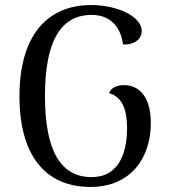

<svg xmlns="http://www.w3.org/2000/svg" viewBox="-20 -727 671 760"><path d="M338 13C498 13 577 -102 577 -240C577 -349 527 -390 471 -390C443 -390 419 -380 412 -358C463 -344 483 -294 483 -221C483 -145 464 -26 342 -26C218 -26 158 -134 158 -347C158 -560 218 -668 343 -668C410 -668 457 -628 467 -551C515 -549 541 -575 541 -604C541 -662 444 -707 341 -707C161 -707 57 -579 57 -346C57 -114 158 13 338 13Z"/></svg>

Font: Arima Koshi Medium
Style: Regular
Weight: 500
Designer: Joana Correia and Natanael Gama
Foundry: NDISCOVER
Version: Version 1.019;PS 001.019;hotconv 1.0.88;makeotf.lib2.5.64775